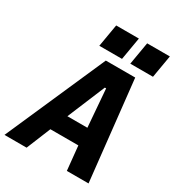

<svg xmlns="http://www.w3.org/2000/svg" viewBox="-250 -1039 1063 1165"><g transform="rotate(30 281.5 -457.0)"><path d="M400 0 383 -169H187L118 0H-37L270 -698H476L552 0ZM356 -553H347L237 -289H377ZM377 -914 350 -756H191L218 -914ZM594 -914 567 -756H408L435 -914Z"/></g></svg>

Font: iA Writer Mono V
Style: Regular
Weight: 400
Italic angle: -9.5°
Designer: Mike Abbink, Paul van der Laan, Pieter van Rosmalen
Foundry: Bold Monday
Version: Version 2.000